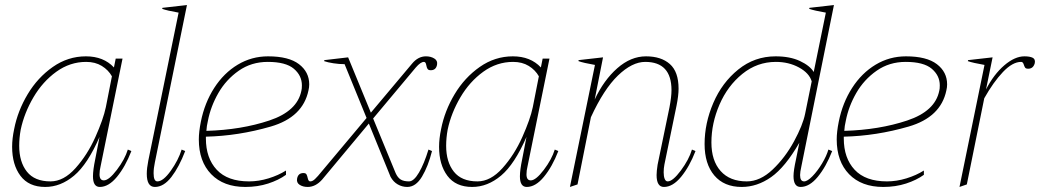

<svg xmlns="http://www.w3.org/2000/svg" viewBox="-20 -730 4117 760"><path d="M28 -149Q28 -181 36 -219Q50 -291 89.5 -357Q129 -423 189 -465Q249 -507 320 -507Q390 -507 431 -463L438 -498H465L378 -71Q374 -55 374 -40Q374 -16 391 -16Q411 -16 442.5 -57.5Q474 -99 486 -138L500 -132Q476 -70 443 -30Q410 10 375 10Q348 10 348 -32Q348 -57 357 -100L374 -188Q327 -80 273.5 -35Q220 10 159 10Q94 10 61 -34Q28 -78 28 -149ZM399 -306 423 -428Q409 -453 383 -469Q357 -485 321 -485Q257 -485 203 -446Q149 -407 112.5 -345Q76 -283 62 -217Q56 -184 56 -153Q56 -89 86.5 -50.5Q117 -12 180 -12Q232 -12 279 -64.5Q326 -117 357.5 -187.5Q389 -258 399 -306Z M561 -42Q561 -64 567 -94L687 -680Q641 -688 622 -695L623 -699L720 -710L593 -87Q588 -64 588 -44Q588 -12 603 -12Q626 -12 656 -54Q686 -96 699 -138L713 -132Q689 -69 658.5 -29.5Q628 10 593 10Q561 10 561 -42Z M1204 -396Q1204 -384 1201 -372Q1179 -266 1051.5 -229Q924 -192 795 -189V-182Q795 -104 838 -58Q881 -12 966 -12Q1004 -12 1043 -24Q1082 -36 1112 -55V-38Q1083 -17 1041.5 -3.5Q1000 10 951 10Q865 10 816 -40.5Q767 -91 767 -178Q767 -208 775 -248Q790 -323 828 -382Q866 -441 921 -474Q976 -507 1041 -507Q1123 -507 1163.5 -476Q1204 -445 1204 -396ZM1175 -392Q1175 -431 1143 -458Q1111 -485 1040 -485Q975 -485 925 -450Q875 -415 844.5 -362Q814 -309 803 -252Q798 -231 797 -212Q935 -216 1046 -253Q1157 -290 1173 -371Q1175 -378 1175 -392Z M1710 -474Q1706 -452 1685 -452Q1676 -452 1672.5 -457Q1669 -462 1667 -473.5Q1665 -485 1658 -485Q1645 -485 1626 -463L1457 -261L1546 -45Q1554 -27 1566 -19.5Q1578 -12 1599 -12Q1618 -12 1638.5 -47Q1659 -82 1676 -138L1690 -132Q1675 -72 1650.5 -31Q1626 10 1592 10Q1572 10 1554.5 0Q1537 -10 1526 -30L1440 -241L1255 -19Q1229 10 1198 10Q1179 10 1166 1.5Q1153 -7 1156 -23Q1160 -45 1181 -45Q1190 -45 1193 -40Q1196 -35 1198.5 -23.5Q1201 -12 1208 -12Q1218 -12 1228 -22.5Q1238 -33 1239 -34L1431 -263L1344 -476Q1323 -476 1300 -479.5Q1277 -483 1263 -488L1264 -492L1358 -503L1448 -284L1611 -478Q1635 -507 1666 -507Q1685 -507 1699 -498.5Q1713 -490 1710 -474Z M1718 -149Q1718 -181 1726 -219Q1740 -291 1779.5 -357Q1819 -423 1879 -465Q1939 -507 2010 -507Q2080 -507 2121 -463L2128 -498H2155L2068 -71Q2064 -55 2064 -40Q2064 -16 2081 -16Q2101 -16 2132.5 -57.5Q2164 -99 2176 -138L2190 -132Q2166 -70 2133 -30Q2100 10 2065 10Q2038 10 2038 -32Q2038 -57 2047 -100L2064 -188Q2017 -80 1963.5 -35Q1910 10 1849 10Q1784 10 1751 -34Q1718 -78 1718 -149ZM2089 -306 2113 -428Q2099 -453 2073 -469Q2047 -485 2011 -485Q1947 -485 1893 -446Q1839 -407 1802.5 -345Q1766 -283 1752 -217Q1746 -184 1746 -153Q1746 -89 1776.5 -50.5Q1807 -12 1870 -12Q1922 -12 1969 -64.5Q2016 -117 2047.5 -187.5Q2079 -258 2089 -306Z M2733 -132Q2709 -70 2676 -30Q2643 10 2608 10Q2579 10 2579 -37Q2579 -52 2583 -78L2630 -305Q2638 -347 2638 -373Q2638 -485 2534 -485Q2482 -485 2426 -431Q2370 -377 2319 -266L2266 0L2236 10L2335 -473Q2289 -481 2270 -488V-492L2367 -503L2334 -336Q2370 -413 2423.5 -460Q2477 -507 2537 -507Q2597 -507 2631.5 -476.5Q2666 -446 2666 -379Q2666 -352 2658 -312L2610 -79Q2607 -64 2607 -48Q2607 -32 2611 -22Q2615 -12 2623 -12Q2643 -12 2675 -55Q2707 -98 2719 -138Z M2769 -160Q2769 -242 2803.5 -322.5Q2838 -403 2902.5 -455Q2967 -507 3050 -507Q3107 -507 3146.5 -488.5Q3186 -470 3201 -445L3249 -680Q3203 -688 3183 -695L3184 -699L3281 -710L3152 -71Q3147 -49 3147 -37Q3147 -12 3163 -12Q3176 -12 3196 -32.5Q3216 -53 3234 -83Q3252 -113 3259 -138L3274 -132Q3250 -70 3217 -30Q3184 10 3149 10Q3121 10 3121 -33Q3121 -55 3131 -100L3144 -165Q3088 -68 3032.5 -29Q2977 10 2916 10Q2846 10 2807.5 -35.5Q2769 -81 2769 -160ZM3167 -280 3193 -408Q3183 -441 3142.5 -463Q3102 -485 3051 -485Q2977 -485 2918.5 -437.5Q2860 -390 2828 -316Q2796 -242 2796 -166Q2796 -94 2832.5 -53Q2869 -12 2936 -12Q2989 -12 3038.5 -59Q3088 -106 3123 -170.5Q3158 -235 3167 -280Z M3729 -396Q3729 -384 3726 -372Q3704 -266 3576.5 -229Q3449 -192 3320 -189V-182Q3320 -104 3363 -58Q3406 -12 3491 -12Q3529 -12 3568 -24Q3607 -36 3637 -55V-38Q3608 -17 3566.5 -3.5Q3525 10 3476 10Q3390 10 3341 -40.5Q3292 -91 3292 -178Q3292 -208 3300 -248Q3315 -323 3353 -382Q3391 -441 3446 -474Q3501 -507 3566 -507Q3648 -507 3688.5 -476Q3729 -445 3729 -396ZM3700 -392Q3700 -431 3668 -458Q3636 -485 3565 -485Q3500 -485 3450 -450Q3400 -415 3369.5 -362Q3339 -309 3328 -252Q3323 -231 3322 -212Q3460 -216 3571 -253Q3682 -290 3698 -371Q3700 -378 3700 -392Z M4076 -480Q4070 -458 4050 -458Q4041 -458 4038 -462Q4035 -466 4032 -475.5Q4029 -485 4022 -485Q3988 -485 3950 -445Q3912 -405 3876 -341L3807 0L3778 10L3877 -473Q3831 -481 3811 -488L3812 -492L3909 -503L3883 -376Q3914 -436 3955.5 -471.5Q3997 -507 4035 -507Q4056 -507 4067.5 -501.5Q4079 -496 4076 -480Z"/></svg>

Font: Trirong Thin
Style: Italic
Weight: 250
Italic angle: -12°
Designer: Katatrad Team
Foundry: CadsonDemak
Version: Version 1.001